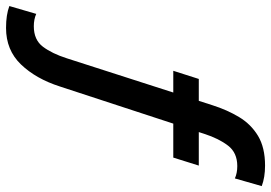

<svg xmlns="http://www.w3.org/2000/svg" viewBox="-210 -603 898 636"><g transform="rotate(90 239.0 -285.0)"><path d="M207.5 -34.5Q182 45 134.5 94.5Q87 144 13.5 144Q-30 144 -59 133L-33 44Q-15 52 8 52Q53 52 75.8 21.8Q98.5 -8.5 114 -57L227.5 -410H155.5L182.5 -494.5H255L269.5 -539.5Q285 -588.5 308.8 -628Q332.5 -667.5 371.2 -690.8Q410 -714 469.5 -714Q508.5 -714 537.5 -703L512 -614Q494.5 -622 471 -622Q427 -622 403.5 -591.5Q380 -561 364.5 -513L358.5 -494.5H469.5L443 -410H330.5Z"/></g></svg>

Font: Cabin Condensed SemiBold
Style: Italic
Weight: 600
Width: 3
Italic angle: -10°
Designer: Pablo Impallari
Foundry: Pablo Impallari. http://www.impallari.com Igino Marini. http://www.ikern.com
Version: Version 3.001; ttfautohint (v1.8.3)